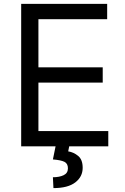

<svg xmlns="http://www.w3.org/2000/svg" viewBox="-20 -747 638 980"><path d="M88.1 0V-727.3H527V-649.1H176.1V-403.4H504.3V-325.3H176.1V-78.1H532.7V0ZM264.2 -2.8H333.8L328.1 25.6Q355.8 29.8 378.9 48.8Q402 67.8 402 109.4Q402 155.2 364.2 184.1Q326.3 213.1 252.8 213.1L250 157.7Q283 157.7 304.9 147.2Q326.7 136.7 326.7 112.2Q326.7 87.7 308.6 78.8Q290.5 70 250 66.8Z"/></svg>

Font: Inter UI
Style: Regular
Weight: 400
Designer: Rasmus Andersson
Foundry: rsms
Version: 3.2;8d6f07862